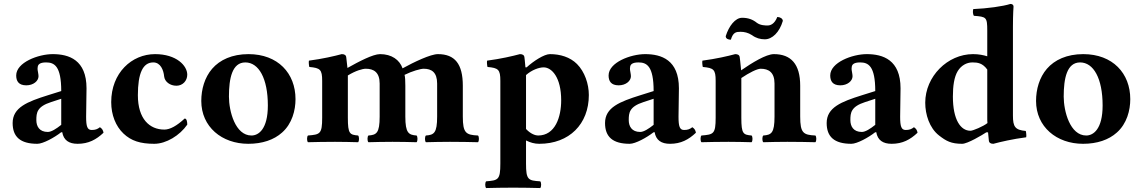

<svg xmlns="http://www.w3.org/2000/svg" viewBox="-20 -718 5779 972"><path d="M295 -49C302 -8 329 10 373 10C428 10 467 -11 504 -46C502 -58 498 -66 486 -74C473 -64 463 -60 444 -60C422 -60 416 -78 416 -127L418 -271C418 -415 329 -444 247 -444C174 -444 62 -402 62 -336C62 -308 74 -286 113 -286C149 -286 175 -308 175 -332C175 -337 174 -343 173 -349C171 -359 169 -369 171 -379C172 -390 180 -402 213 -402C255 -402 290 -384 290 -257L223 -236C118 -203 44 -174 44 -95C44 -26 82 10 169 10C198 10 256 -22 289 -48ZM290 -218V-86C265 -66 240 -50 222 -50C179 -50 164 -79 164 -110C164 -147 167 -178 238 -201Z M928 -87C928 -99 926 -118 915 -118C875 -81 841 -62 812 -62C737 -62 678 -116 678 -236C678 -347 703 -402 756 -402C793 -402 808 -363 811 -331C814 -304 841 -284 873 -284C905 -284 928 -309 928 -340C928 -385 874 -444 765 -444C647 -444 543 -349 543 -201C543 -136 566 -79 605 -42C644 -5 690 10 761 10C821 10 890 -32 928 -87Z M999 -207C999 -76 1103 10 1237 10C1308 10 1367 -10 1408 -47C1459 -92 1476 -160 1476 -216C1476 -347 1387 -444 1238 -444C1155 -444 1093 -415 1054 -370C1016 -326 999 -266 999 -207ZM1222 -402C1290 -402 1336 -321 1336 -184C1336 -64 1289 -32 1253 -32C1171 -32 1139 -155 1139 -229C1139 -321 1155 -402 1222 -402Z M1741 -122V-321C1741 -326 1741 -331 1741 -336C1780 -360 1815 -370 1832 -370C1872 -370 1902 -352 1902 -295V-128C1902 -44 1886 -35 1845 -32C1839 -26 1839 -4 1845 2C1887 1 1919 0 1967 0C2015 0 2046 1 2089 2C2095 -4 2095 -26 2089 -32C2049 -35 2032 -44 2032 -128V-284C2032 -309 2031 -329 2028 -339C2066 -358 2109 -370 2125 -370C2165 -370 2193 -352 2193 -295V-128C2193 -44 2177 -35 2136 -32C2130 -26 2130 -4 2136 2C2178 1 2210 0 2258 0C2313 0 2357 1 2400 2C2406 -4 2406 -26 2400 -32C2339 -35 2323 -44 2323 -128V-284C2323 -394 2283 -444 2197 -444C2160 -444 2076 -404 2018 -372C2003 -415 1963 -444 1904 -444C1868 -444 1796 -406 1739 -374C1736 -404 1733 -427 1733 -427C1732 -439 1724 -444 1710 -444C1673 -434 1613 -420 1544 -411C1542 -405 1544 -385 1546 -379C1601 -374 1611 -366 1611 -309V-122C1611 -39 1600 -37 1539 -32C1533 -26 1533 -4 1539 2C1581 1 1623 0 1676 0C1722 0 1750 1 1793 2C1799 -4 1799 -26 1793 -32C1751 -36 1741 -39 1741 -122Z M2513 -309V110C2513 193 2502 195 2441 200C2435 206 2435 228 2441 234C2483 233 2525 232 2578 232C2631 232 2672 233 2715 234C2721 228 2721 206 2715 200C2654 196 2643 193 2643 110V-7C2665 4 2686 10 2710 10C2862 10 2961 -90 2961 -237C2961 -293 2940 -355 2901 -394C2866 -429 2816 -444 2764 -444C2735 -444 2681 -409 2646 -377H2640C2638 -405 2635 -427 2635 -427C2634 -439 2626 -444 2612 -444C2575 -434 2515 -420 2446 -411C2444 -405 2446 -385 2448 -379C2503 -374 2513 -366 2513 -309ZM2643 -65V-321C2643 -327 2643 -332 2643 -338C2672 -364 2709 -377 2732 -377C2773 -377 2821 -327 2821 -210C2821 -126 2791 -32 2704 -32C2693 -32 2668 -38 2643 -65Z M3294 -49C3301 -8 3328 10 3372 10C3427 10 3466 -11 3503 -46C3501 -58 3497 -66 3485 -74C3472 -64 3462 -60 3443 -60C3421 -60 3415 -78 3415 -127L3417 -271C3417 -415 3328 -444 3246 -444C3173 -444 3061 -402 3061 -336C3061 -308 3073 -286 3112 -286C3148 -286 3174 -308 3174 -332C3174 -337 3173 -343 3172 -349C3170 -359 3168 -369 3170 -379C3171 -390 3179 -402 3212 -402C3254 -402 3289 -384 3289 -257L3222 -236C3117 -203 3043 -174 3043 -95C3043 -26 3081 10 3168 10C3197 10 3255 -22 3288 -48ZM3289 -218V-86C3264 -66 3239 -50 3221 -50C3178 -50 3163 -79 3163 -110C3163 -147 3166 -178 3237 -201Z M3733 -122V-323C3773 -350 3813 -370 3831 -370C3871 -370 3901 -352 3901 -295V-128C3901 -44 3885 -35 3844 -32C3838 -26 3838 -4 3844 2C3886 1 3918 0 3966 0C4021 0 4065 1 4108 2C4114 -4 4114 -26 4108 -32C4047 -35 4031 -44 4031 -128V-284C4031 -394 3984 -444 3898 -444C3858 -444 3787 -400 3732 -362C3729 -397 3725 -427 3725 -427C3724 -439 3716 -444 3702 -444C3665 -434 3605 -420 3536 -411C3534 -405 3536 -385 3538 -379C3593 -374 3603 -366 3603 -309V-122C3603 -39 3592 -37 3531 -32C3525 -26 3525 -4 3531 2C3573 1 3615 0 3668 0C3714 0 3742 1 3785 2C3791 -4 3791 -26 3785 -32C3743 -36 3733 -39 3733 -122ZM3866 -589C3855 -589 3829 -589 3811 -603C3791 -619 3768 -628 3737 -628C3702 -628 3670 -586 3654 -535C3654 -521 3668 -517 3680 -517C3691 -555 3707 -557 3729 -557C3747 -557 3767 -553 3787 -540C3807 -525 3829 -519 3852 -519C3889 -519 3926 -554 3943 -612C3943 -624 3929 -632 3915 -632C3901 -596 3880 -589 3866 -589Z M4416 -49C4423 -8 4450 10 4494 10C4549 10 4588 -11 4625 -46C4623 -58 4619 -66 4607 -74C4594 -64 4584 -60 4565 -60C4543 -60 4537 -78 4537 -127L4539 -271C4539 -415 4450 -444 4368 -444C4295 -444 4183 -402 4183 -336C4183 -308 4195 -286 4234 -286C4270 -286 4296 -308 4296 -332C4296 -337 4295 -343 4294 -349C4292 -359 4290 -369 4292 -379C4293 -390 4301 -402 4334 -402C4376 -402 4411 -384 4411 -257L4344 -236C4239 -203 4165 -174 4165 -95C4165 -26 4203 10 4290 10C4319 10 4377 -22 4410 -48ZM4411 -218V-86C4386 -66 4361 -50 4343 -50C4300 -50 4285 -79 4285 -110C4285 -147 4288 -178 4359 -201Z M4982 -48C4984 -24 4986 -7 4986 -7C4987 5 4995 10 5009 10C5046 0 5106 -14 5175 -23C5177 -29 5175 -49 5173 -55C5119 -60 5108 -76 5108 -133V-583C5108 -648 5111 -685 5111 -685C5111 -694 5104 -698 5095 -698C5058 -686 4978 -675 4907 -672C4904 -660 4905 -647 4910 -638C4973 -633 4978 -632 4978 -563V-433C4959 -439 4935 -444 4906 -444C4777 -444 4664 -331 4664 -198C4664 -139 4685 -70 4734 -32C4770 -4 4795 10 4851 10C4878 10 4952 -34 4973 -48ZM4979 -95C4958 -78 4905 -56 4893 -56C4843 -56 4804 -112 4804 -229C4804 -282 4810 -328 4829 -359C4846 -386 4873 -402 4903 -402C4929 -402 4954 -399 4978 -366V-120C4978 -112 4978 -103 4979 -95Z M5225 -207C5225 -76 5329 10 5463 10C5534 10 5593 -10 5634 -47C5685 -92 5702 -160 5702 -216C5702 -347 5613 -444 5464 -444C5381 -444 5319 -415 5280 -370C5242 -326 5225 -266 5225 -207ZM5448 -402C5516 -402 5562 -321 5562 -184C5562 -64 5515 -32 5479 -32C5397 -32 5365 -155 5365 -229C5365 -321 5381 -402 5448 -402Z"/></svg>

Font: Libertinus Serif
Style: Bold
Weight: 700
Designer: Philipp H. Poll, Khaled Hosny
Foundry: Caleb Maclennan
Version: Version 7.050;RELEASE